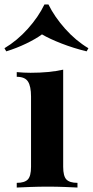

<svg xmlns="http://www.w3.org/2000/svg" viewBox="-51 -840 416 860"><path d="M232 -528V-93Q232 -51 246.5 -36Q261 -21 296 -21V0Q278 -1 240 -2.5Q202 -4 163 -4Q124 -4 84 -2.5Q44 -1 24 0V-21Q59 -21 73.5 -36Q88 -51 88 -93V-408Q88 -453 74.5 -474.5Q61 -496 24 -496V-517Q56 -514 86 -514Q128 -514 164.5 -517.5Q201 -521 232 -528ZM166 -820Q193 -765 240.5 -711.5Q288 -658 345 -624L337 -610Q279 -624 225 -645Q171 -666 137 -686Q110 -666 66.5 -645Q23 -624 -23 -610L-31 -624Q26 -658 73.5 -711Q121 -764 148 -820Z"/></svg>

Font: Playfair Display
Style: Bold
Weight: 700
Designer: Claus Eggers Sørensen
Foundry: Claus Eggers Sørensen
Version: Version 1.203